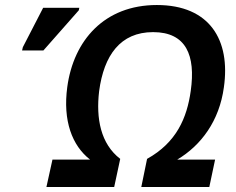

<svg xmlns="http://www.w3.org/2000/svg" viewBox="-20 -745 940 765"><path d="M165 0H435L459 -112C381 -172 362 -273 375 -382C394 -524 459 -617 590 -617C722 -617 760 -524 740 -383C725 -275 683 -177 566 -112L543 0H814L837 -109H686C782 -166 854 -264 872 -397C899 -585 816 -725 605 -725C396 -725 273 -584 248 -398C230 -264 267 -165 339 -109H189ZM68 -544H153L294 -704L296 -714H152L71 -557Z"/></svg>

Font: Noto Sans SemiBold
Style: Italic
Weight: 600
Italic angle: -12°
Designer: Monotype Design Team
Foundry: Monotype Imaging Inc.
Version: Version 2.013